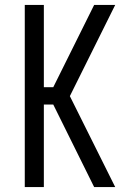

<svg xmlns="http://www.w3.org/2000/svg" viewBox="-20 -755 540 775"><path d="M360 0 195 -333H157V0H80V-735H157V-403H195L360 -735H445L262 -367L445 0Z"/></svg>

Font: Iosevka Term
Style: Regular
Weight: 400
Monospace: yes
Designer: Belleve Invis
Foundry: Belleve Invis
Version: Version 30.0.1